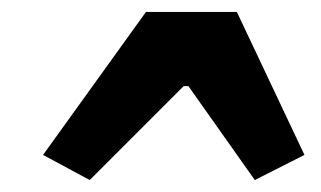

<svg xmlns="http://www.w3.org/2000/svg" viewBox="-20 -673 537 321"><path d="M376 -653 489 -414 406 -372 295 -529H287L130 -372L52 -414L224 -653Z"/></svg>

Font: Exo 2 Black
Style: Italic
Weight: 900
Italic angle: -8°
Designer: Natanael Gama
Foundry: Natanael Gama
Version: Version 2.010